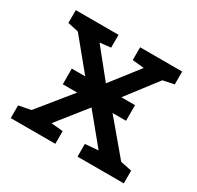

<svg xmlns="http://www.w3.org/2000/svg" viewBox="-120 -667 827 805"><g transform="rotate(30 293.5 -264.0)"><path d="M20.5 0V-61.5L79.1 -72.8L236.8 -267.1L82.5 -455.1L30.3 -466.3V-528.3H237.3V-466.3L184.6 -460.4L293 -325.7L398.4 -460.9L341.8 -466.3V-528.3H545.4V-466.3L491.7 -455.1L348.6 -268.6L513.2 -72.8L567.9 -61.5V0H343.8V-61.5L407.2 -66.9L291.5 -208L179.2 -66.9L236.3 -61.5V0ZM138.5 -231.9V-307.6H444.7V-231.9Z"/></g></svg>

Font: Roboto Slab LO
Style: Regular
Weight: 400
Designer: Google
Version: Version 2.000